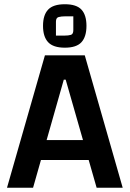

<svg xmlns="http://www.w3.org/2000/svg" viewBox="-20 -886 612 906"><path d="M13 0 192 -625H380L559 0H436L290 -510H281L136 0ZM110 -131V-225H463V-131ZM286 -661Q231 -661 207 -687Q183 -713 183 -764Q183 -815 207 -840.5Q231 -866 286 -866Q341 -866 364.5 -840.5Q388 -815 388 -764Q388 -713 364.5 -687Q341 -661 286 -661ZM244 -718H284Q303 -718 314.5 -721.5Q326 -725 326 -744V-809H289Q269 -809 256.5 -805.5Q244 -802 244 -784Z"/></svg>

Font: Changa Medium
Style: Regular
Weight: 500
Designer: Eduardo Rodriguez Tunni
Foundry: Eduardo Rodriguez Tunni
Version: Version 3.003